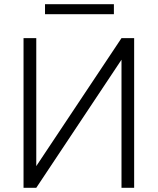

<svg xmlns="http://www.w3.org/2000/svg" viewBox="-20 -892 750 912"><path d="M557.1 -710.9H617.2V0H557.1V-608.4L152.3 0H91.8V-710.9H152.3V-103ZM521 -824.7H193.8V-872.1H521Z"/></svg>

Font: Melbourne
Style: Light
Weight: 300
Designer: Google
Version: Version 2.000980; 2014